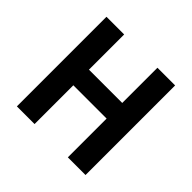

<svg xmlns="http://www.w3.org/2000/svg" viewBox="-162 -822 991 991"><g transform="rotate(45 333.5 -327.0)"><path d="M212 0V-283H455V0H584V-654H455V-397H212V-654H83V0Z"/></g></svg>

Font: Source Sans Pro SemBd
Style: Regular
Weight: 700
Designer: Paul D. Hunt
Foundry: Adobe Systems Incorporated
Version: Version 2.020;PS 2.0;hotconv 1.0.86;makeotf.lib2.5.63406